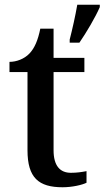

<svg xmlns="http://www.w3.org/2000/svg" viewBox="-20 -780 441 810"><path d="M274 -613V-600H315C344 -642 383 -708 401 -750V-760H306C298 -713 285 -656 274 -613ZM244 10C285 10 327 0 345 -9V-58C324 -54 304 -51 279 -51C233 -51 206 -81 206 -146V-476H336V-536H206V-659H150C140 -610 126 -577 104 -554C82 -531 49 -519 20 -519V-476H96V-146C96 -30 143 10 244 10Z"/></svg>

Font: Noto Serif Georgian Medium
Style: Regular
Weight: 500
Designer: Monotype Design Team, Akaki Razmadze
Foundry: Google LLC
Version: Version 2.003